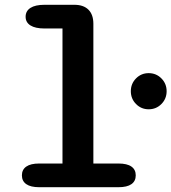

<svg xmlns="http://www.w3.org/2000/svg" viewBox="-20 -782 716 802"><path d="M601 -325.5Q570 -325.5 548.2 -347.5Q526.5 -369.5 526.5 -401Q526.5 -432.5 548.2 -454.5Q570 -476.5 601 -476.5Q632.5 -476.5 654.2 -454.5Q676 -432.5 676 -401Q676 -369.5 654.2 -347.5Q632.5 -325.5 601 -325.5ZM144 0Q108 0 89.8 -12.8Q71.5 -25.5 71.5 -49.5Q71.5 -73.5 89.8 -86.2Q108 -99 144 -99H241V-663H166Q127.5 -663 107.2 -675.8Q87 -688.5 87 -712Q87 -736 107.2 -749Q127.5 -762 166 -762H290.5Q329 -762 349.5 -741.5Q370 -721 370 -682.5V-99H474.5Q511 -99 529 -86.2Q547 -73.5 547 -49.5Q547 -25.5 529 -12.8Q511 0 474.5 0Z"/></svg>

Font: Sono Monospace SemiBold
Style: Regular
Weight: 600
Designer: Tyler Finck
Foundry: Tyler Finck
Version: Version 2.112